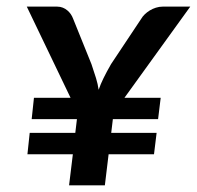

<svg xmlns="http://www.w3.org/2000/svg" viewBox="-20 -554 589 574"><path d="M81.5 -261.7H190.9L60.1 -534.2H150.9Q160.2 -534.2 168 -531Q175.8 -527.8 181.6 -522.7Q187.5 -517.6 191.7 -511.5Q195.8 -505.4 198.2 -499L253.4 -362.3Q261.7 -337.9 267.1 -320.3Q272.5 -302.7 274.9 -285.6Q280.8 -302.7 289.6 -320.6Q298.3 -338.4 312 -362.3L402.3 -498Q406.2 -504.9 412.8 -511.2Q419.4 -517.6 427.7 -522.7Q436 -527.8 446 -531Q456.1 -534.2 466.3 -534.2H548.8L352.1 -261.7H460.4L452.6 -197.8H317.4L312.5 -156.7H448.2L440.4 -92.8H304.7L293.5 0H186.5L197.8 -92.8H62L68.8 -156.7H205.1L210 -197.8H74.7Z"/></svg>

Font: Carlito
Style: Bold Italic
Weight: 700
Italic angle: -7°
Designer: Lukasz Dziedzic
Foundry: tyPoland Lukasz Dziedzic
Version: Version 1.104